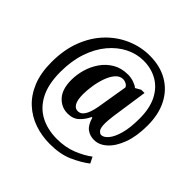

<svg xmlns="http://www.w3.org/2000/svg" viewBox="-213 -903 1233 1233"><g transform="rotate(45 404.0 -286.0)"><path d="M411 142Q338 142 272.5 119.5Q207 97 156 50Q105 3 76 -68.5Q47 -140 47 -238Q47 -350 81 -438Q115 -526 174 -587.5Q233 -649 308.5 -681.5Q384 -714 465 -714Q558 -714 627 -674.5Q696 -635 734 -561.5Q772 -488 772 -386Q772 -289 746.5 -220Q721 -151 680.5 -114Q640 -77 594 -77Q556 -77 528 -97.5Q500 -118 485 -171H479Q461 -132 431.5 -104.5Q402 -77 354 -77Q297 -77 257.5 -120Q218 -163 218 -248Q218 -295 232 -344Q246 -393 275 -435Q304 -477 348 -503Q392 -529 452 -529Q480 -529 506.5 -519.5Q533 -510 544 -499L581 -520H610L574 -274Q571 -254 569.5 -233Q568 -212 568 -203Q568 -159 580.5 -145.5Q593 -132 604 -132Q626 -132 649.5 -159.5Q673 -187 688.5 -242.5Q704 -298 704 -381Q704 -474 672.5 -536.5Q641 -599 585.5 -631Q530 -663 459 -663Q396 -663 337.5 -633.5Q279 -604 232.5 -548.5Q186 -493 159 -413.5Q132 -334 132 -235Q132 -123 169 -52Q206 19 271 53Q336 87 421 87Q498 87 559.5 62Q621 37 663 5L684 47Q634 85 569 113.5Q504 142 411 142ZM388 -134Q411 -134 425.5 -150.5Q440 -167 449 -193Q458 -219 463 -247L498 -458Q493 -471 479 -478.5Q465 -486 451 -486Q421 -486 399 -460.5Q377 -435 363 -395.5Q349 -356 342.5 -313Q336 -270 336 -236Q336 -182 350.5 -158Q365 -134 388 -134Z"/></g></svg>

Font: Noto Serif Thai Condensed ExtraBold
Style: Regular
Weight: 800
Width: 3
Designer: Monotype Design Team
Foundry: Monotype Imaging Inc.
Version: Version 2.002; ttfautohint (v1.8.4.7-5d5b)